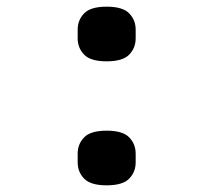

<svg xmlns="http://www.w3.org/2000/svg" viewBox="-20 -546 640 576"><path d="M213 -59V-85Q213 -114 232.5 -134Q252 -154 300 -154Q348 -154 367.5 -134Q387 -114 387 -85V-59Q387 -30 367.5 -10Q348 10 300 10Q252 10 232.5 -10Q213 -30 213 -59ZM213 -431V-457Q213 -486 232.5 -506Q252 -526 300 -526Q348 -526 367.5 -506Q387 -486 387 -457V-431Q387 -402 367.5 -382Q348 -362 300 -362Q252 -362 232.5 -382Q213 -402 213 -431Z"/></svg>

Font: IBM Plaex Mono Medium
Style: Regular
Weight: 500
Designer: Mike Abbink, Paul van der Laan, Pieter van Rosmalen
Foundry: Bold Monday
Version: Version 2.003